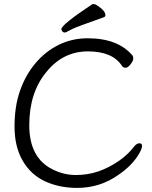

<svg xmlns="http://www.w3.org/2000/svg" viewBox="-20 -900 743 938"><path d="M660 -150Q626 -91 556 -44Q467 18 357 18Q270 18 200.5 -14Q131 -46 91 -114.5Q51 -183 51 -282Q51 -381 78 -457.5Q105 -534 153.5 -591.5Q202 -649 267 -681Q332 -713 408 -713Q557 -713 628 -628Q631 -624 631 -613.5Q631 -603 618 -586Q605 -569 593.5 -569Q582 -569 576 -578Q530 -649 409.5 -649Q289 -649 208 -550Q123 -449 123 -288.5Q123 -128 238 -72Q292 -45 350.5 -45Q409 -45 460 -62.5Q511 -80 558 -112Q605 -144 636 -185Q648 -200 661 -200Q674 -200 674 -187Q674 -174 660 -150ZM488 -816Q439 -798 390.5 -781Q342 -764 322 -752.5Q302 -741 296 -741Q290 -741 285 -746Q280 -751 280 -758Q280 -779 430 -879Q432 -880 439 -880Q446 -880 460 -870Q495 -846 495 -826Q495 -819 488 -816Z"/></svg>

Font: LXGW WenKai
Style: Regular
Weight: 400
Designer: LXGW / Fontworks Inc.
Foundry: LXGW / Fontworks Inc.
Version: Version 1.520; June 14, 2025